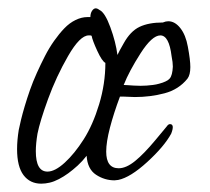

<svg xmlns="http://www.w3.org/2000/svg" viewBox="-20 -423 504 461"><path d="M235 -59Q235 -19 265 -19Q283 -19 304.5 -36.5Q326 -54 353 -86.5Q380 -119 380 -119Q384 -125 388 -125Q400 -125 391 -102Q374 -71 333.5 -34Q293 3 264 9L255 10Q231 10 210.5 -3.5Q190 -17 188 -49Q178 -36 166.5 -25.5Q155 -15 144 -7Q133 1 121.5 7Q110 13 99.5 15.5Q89 18 79 18Q52 18 36.5 -2.5Q21 -23 21 -65Q21 -86 25 -111Q27 -121 30.5 -135.5Q34 -150 39.5 -168.5Q45 -187 52 -207Q59 -227 68.5 -248Q78 -269 88 -288.5Q98 -308 110 -325Q122 -342 134.5 -355Q147 -368 161.5 -375Q176 -382 190 -382Q192 -382 193.5 -382Q195 -382 197 -382Q197 -391 201 -397Q205 -403 210 -403Q212 -403 213 -402.5Q214 -402 216 -401Q218 -400 219 -399Q232 -393 245 -357.5Q258 -322 262 -291Q266 -300 277 -319Q293 -348 315 -358.5Q337 -369 371 -369Q378 -372 384 -372Q400 -372 413 -355.5Q426 -339 431 -311Q437 -279 437 -262Q437 -243 430 -234Q409 -208 375 -199Q341 -190 304 -190Q298 -190 290.5 -190.5Q283 -191 278 -191Q273 -191 270 -191Q269 -191 268 -191Q253 -151 244 -116.5Q235 -82 235 -59ZM233 -272Q225 -276 213.5 -301Q202 -326 200 -337Q198 -338 196.5 -338Q195 -338 193 -338Q172 -338 143.5 -288.5Q115 -239 95.5 -185.5Q76 -132 70 -102Q68 -90 67 -79.5Q66 -69 66 -60Q66 -11 94 -11Q112 -11 135.5 -32.5Q159 -54 181 -88.5Q203 -123 218 -172.5Q233 -222 233 -272ZM395 -263Q395 -273 392 -288Q386 -338 365 -338Q345 -338 317.5 -295Q290 -252 277 -219Q280 -219 286.5 -218.5Q293 -218 301.5 -217.5Q310 -217 317.5 -217Q325 -217 332 -217.5Q339 -218 347 -219Q355 -220 362 -222Q381 -227 387.5 -234.5Q394 -242 395 -263Z"/></svg>

Font: Bilbo Swash Caps
Style: Regular
Weight: 400
Designer: Robert E. Leuschke
Foundry: Robert E. Leuschke
Version: Version 1.002